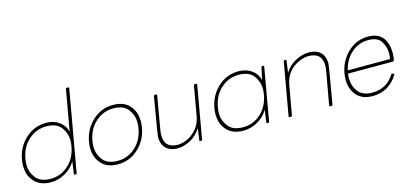

<svg xmlns="http://www.w3.org/2000/svg" viewBox="-64 -1207 3569 1674"><g transform="rotate(-15 1720.5 -370.0)"><path d="M234 10Q124 10 72 -63Q33 -116 33 -190Q33 -217 38 -246Q58 -357 136.5 -429.5Q215 -502 325 -502Q391 -502 439.5 -467.5Q488 -433 503 -375L568 -742Q569 -750 577 -750H591Q598 -750 598 -744L468 -8Q467 0 450 0Q443 0 443 -8L458 -118Q423 -59 361.5 -24.5Q300 10 234 10ZM238 -20Q330 -20 398.5 -82Q467 -144 485 -246Q490 -274 490 -299Q490 -365 449.5 -418.5Q409 -472 317 -472Q225 -472 156 -410Q87 -348 69 -246Q64 -218 64 -193Q64 -127 105 -73.5Q146 -20 238 -20Z M837 10Q729 10 677 -63Q638 -117 638 -191Q638 -217 643 -246Q663 -356 741.5 -429Q820 -502 928 -502Q1036 -502 1088 -429Q1126 -376 1126 -303Q1126 -276 1121 -246Q1102 -136 1023.5 -63Q945 10 837 10ZM843 -20Q935 -20 1003.5 -82Q1072 -144 1090 -246Q1095 -274 1095 -299Q1095 -365 1054.5 -418.5Q1014 -472 922 -472Q830 -472 761 -410Q692 -348 674 -246Q669 -218 669 -193Q669 -127 710 -73.5Q751 -20 843 -20Z M1377 10Q1298 10 1261 -39Q1235 -74 1235 -127Q1235 -148 1293 -484Q1295 -492 1303 -492H1317Q1323 -492 1323 -487L1271 -187Q1266 -159 1266 -136Q1266 -20 1386 -20Q1426 -20 1472.5 -41Q1519 -62 1557.5 -107Q1596 -152 1608 -222L1654 -484Q1656 -492 1664 -492H1678Q1684 -492 1684 -487L1600 -8Q1599 0 1582 0Q1575 0 1575 -8L1590 -115Q1552 -53 1492 -21.5Q1432 10 1377 10Z M1971 10Q1861 10 1809 -63Q1770 -116 1770 -190Q1770 -217 1775 -246Q1795 -357 1873.5 -429.5Q1952 -502 2062 -502Q2128 -502 2177 -467.5Q2226 -433 2240 -374L2264 -484Q2266 -492 2272 -492H2284Q2289 -492 2289 -487L2205 -8Q2204 0 2187 0Q2180 0 2180 -8L2195 -118Q2160 -59 2098.5 -24.5Q2037 10 1971 10ZM1975 -20Q2067 -20 2135.5 -82Q2204 -144 2222 -246Q2227 -274 2227 -299Q2227 -365 2186.5 -418.5Q2146 -472 2054 -472Q1962 -472 1893 -410Q1824 -348 1806 -246Q1801 -218 1801 -193Q1801 -127 1842 -73.5Q1883 -20 1975 -20Z M2768 0H2754Q2747 0 2747 -8L2800 -305Q2805 -333 2805 -356Q2805 -472 2683 -472Q2643 -472 2596 -451Q2480 -400 2457.5 -269.5Q2435 -139 2411 -8Q2410 -1 2402 0H2388Q2381 0 2381 -8L2465 -484Q2467 -492 2475 -492Q2490 -492 2490 -487L2475 -377Q2514 -439 2575.5 -470.5Q2637 -502 2692 -502Q2773 -502 2810 -454Q2836 -419 2836 -366Q2836 -343 2777 -8Q2776 -1 2768 0Z M3136 10Q3030 10 2980 -63Q2944 -116 2944 -188Q2944 -216 2949 -246Q2969 -356 3046.5 -429Q3124 -502 3228 -502Q3332 -502 3373 -430Q3401 -381 3401 -312Q3401 -237 3385 -235H2978Q2975 -214 2975 -194Q2975 -124 3014.5 -72Q3054 -20 3142 -20Q3272 -20 3341 -131Q3345 -136 3349 -136Q3350 -136 3353.5 -134.5Q3357 -133 3362 -131Q3367 -129 3367 -126Q3367 -124 3365 -121Q3285 10 3136 10ZM3365 -263Q3370 -291 3370 -316Q3370 -373 3338.5 -422.5Q3307 -472 3222 -472Q3137 -472 3072 -415.5Q3007 -359 2983 -263Z"/></g></svg>

Font: YamahaIndonesia935. App Thin
Style: Italic
Weight: 100
Italic angle: -10°
Designer: Dalton Maag Ltd
Foundry: Dalton Maag Ltd
Version: Version 1.002; January 01, 2024; Regular/Italic